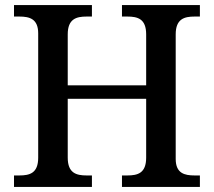

<svg xmlns="http://www.w3.org/2000/svg" viewBox="-20 -734 840 754"><path d="M35 0H341V-45H320C280 -45 246 -54 246 -115V-346H554V-115C554 -54 521 -45 480 -45H459V0H765V-45H744C705 -45 670 -53 670 -110V-599C670 -660 704 -669 744 -669H765V-714H459V-669H480C521 -669 554 -660 554 -599V-399H246V-599C246 -660 280 -669 320 -669H341V-714H35V-669H56C96 -669 130 -660 130 -603V-115C130 -54 97 -45 56 -45H35Z"/></svg>

Font: Noto Serif Vithkuqi Medium
Style: Regular
Weight: 500
Version: Version 1.005